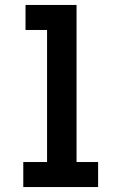

<svg xmlns="http://www.w3.org/2000/svg" viewBox="-20 -755 490 775"><path d="M74 0V-101H170V-634H83V-735H289V-101H376V0Z"/></svg>

Font: Iosevka Etoile
Style: Bold
Weight: 700
Designer: Belleve Invis
Foundry: Belleve Invis
Version: Version 28.1.0; ttfautohint (v1.8.4)